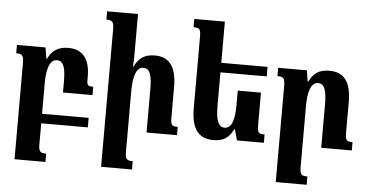

<svg xmlns="http://www.w3.org/2000/svg" viewBox="-61 -879 2389 1244"><g transform="rotate(5 1133.5 -256.5)"><path d="M274 193C233 193 225 183 225 133V0H528V-62H225V-262C225 -347 242 -416 292 -416C336 -416 348 -366 348 -281V-211H540V-265C505 -265 499 -273 499 -305V-328C499 -444 450 -502 358 -502C289 -502 252 -473 226 -420H222L210 -492H24V-438C62 -438 73 -429 73 -379V247H274Z M1108 -54C1067 -54 1062 -62 1062 -118V-310C1062 -444 1012 -502 921 -502C851 -502 815 -472 789 -419H785C787 -443 788 -468 788 -492V-760H587V-706C625 -706 636 -697 636 -647V247H837V193C796 193 788 183 788 133V-262C788 -348 805 -416 854 -416C898 -416 910 -367 910 -281V0H1108Z M1474 -70H1479L1498 0H1673V-54C1634 -54 1626 -60 1626 -112V-322H1475V-228C1475 -139 1460 -75 1410 -75C1367 -75 1353 -127 1353 -215V-430H1654V-492H1353V-760H1154V-706C1195 -706 1201 -698 1201 -642V-185C1201 -50 1247 11 1346 11C1405 11 1445 -10 1474 -70Z M2245 -54C2204 -54 2198 -62 2198 -118V-310C2198 -444 2149 -502 2057 -502C1987 -502 1952 -474 1925 -420H1921L1910 -492H1723V-438C1762 -438 1772 -429 1772 -379V247H1973V193C1932 193 1924 183 1924 133V-262C1924 -347 1941 -416 1990 -416C2034 -416 2046 -366 2046 -281V0H2245Z"/></g></svg>

Font: Noto Serif Armenian Condensed Extra
Style: Regular
Weight: 800
Width: 3
Designer: Monotype Design Team
Foundry: Monotype Imaging Inc.
Version: Version 1.901